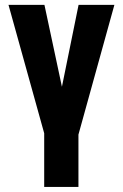

<svg xmlns="http://www.w3.org/2000/svg" viewBox="-20 -548 494 772"><path d="M229 -199.2 295.9 -528.3H439.9L295.4 -6.8V203.6H157.7V-12.2L14.2 -528.3H158.7Z"/></svg>

Font: Roboto Condensed
Style: Bold
Weight: 700
Designer: Google
Version: Version 2.134; 2016